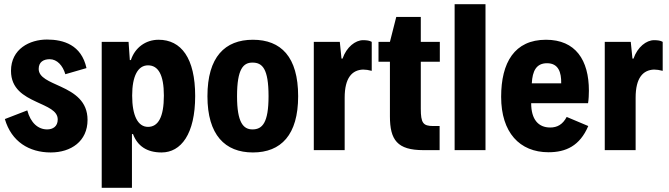

<svg xmlns="http://www.w3.org/2000/svg" viewBox="-20 -710 3162 908"><path d="M220 11C316 11 394 -42 394 -143C394 -231 333 -270 268 -300C214 -325 163 -343 163 -384C163 -417 186 -430 215 -430C250 -430 277 -400 289 -359L389 -388C365 -498 280 -523 202 -523C121 -523 32 -479 32 -375C32 -290 93 -256 151 -229C204 -204 253 -187 253 -145C253 -112 230 -98 203 -98C161 -98 125 -128 109 -188L3 -147C34 -40 118 11 220 11Z M461 178H604V-76H609C630 -20 674 11 744 11C836 11 903 -76 903 -256C903 -435 837 -522 730 -522C668 -522 618 -484 599 -426H594L588 -512H461ZM680 -110C632 -110 605 -163 605 -258C605 -350 632 -401 680 -401C728 -401 755 -357 755 -258C755 -156 728 -110 680 -110Z M1176 11C1309 11 1390 -72 1390 -255C1390 -441 1309 -522 1176 -522C1044 -522 961 -441 961 -255C961 -72 1044 11 1176 11ZM1174 -98C1131 -98 1101 -130 1101 -255C1101 -385 1131 -414 1174 -414C1221 -414 1250 -385 1250 -255C1250 -130 1221 -98 1174 -98Z M1464 0H1610V-248C1610 -342 1645 -379 1697 -381C1709 -381 1723 -379 1738 -375V-512C1728 -518 1715 -520 1697 -520C1661 -520 1619 -488 1600 -433H1595L1587 -512H1464Z M1982 0H2059V-114H2029C1981 -114 1970 -128 1970 -196V-418H2060V-512H1970V-630H1854L1824 -512H1770V-418H1824V-160C1824 -48 1859 0 1982 0Z M2130 0H2276V-690H2130Z M2582 -107C2526 -107 2492 -145 2492 -222H2761C2764 -238 2765 -266 2765 -281C2765 -426 2702 -522 2562 -522C2413 -522 2350 -414 2350 -252C2350 -84 2437 10 2574 10C2656 10 2722 -20 2762 -114L2660 -157C2641 -121 2615 -107 2582 -107ZM2567 -411C2621 -411 2635 -368 2634 -316H2495C2498 -374 2516 -411 2567 -411Z M2840 0H2986V-248C2986 -342 3021 -379 3073 -381C3085 -381 3099 -379 3114 -375V-512C3104 -518 3091 -520 3073 -520C3037 -520 2995 -488 2976 -433H2971L2963 -512H2840Z"/></svg>

Font: Decalotype
Style: Bold
Weight: 700
Designer: Alfredo Marco Pradil
Foundry: Alfredo Marco Pradil
Version: Version 1.0